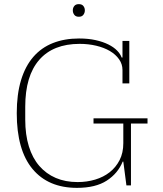

<svg xmlns="http://www.w3.org/2000/svg" viewBox="-20 -896 788 928"><path d="M352 12Q213 12 137 -79.5Q61 -171 61 -349Q61 -440 81.5 -508Q102 -576 141 -621Q180 -666 236 -688Q292 -710 362 -710Q407 -710 442.5 -702Q478 -694 504 -681Q530 -668 546 -651.5Q562 -635 568 -618H572V-698H605V-493H572V-558Q572 -586 555.5 -609.5Q539 -633 511 -649.5Q483 -666 445 -675Q407 -684 365 -684Q237 -684 169.5 -606.5Q102 -529 102 -380V-318Q102 -245 119.5 -188.5Q137 -132 170 -94Q203 -56 249.5 -36Q296 -16 355 -16Q400 -16 440 -28Q480 -40 510 -63.5Q540 -87 558 -122Q576 -157 576 -204V-299H432V-324H693V-299H613V0H591L576 -115H573Q550 -58 496 -23Q442 12 352 12ZM361 -815Q346 -815 339 -824.5Q332 -834 332 -845V-847Q332 -858 339 -867Q346 -876 361 -876Q376 -876 383 -867Q390 -858 390 -847V-845Q390 -834 383 -824.5Q376 -815 361 -815Z"/></svg>

Font: IBM Plex Serif ExtraLight
Style: Regular
Weight: 200
Designer: Mike Abbink, Paul van der Laan, Pieter van Rosmalen
Foundry: Bold Monday
Version: Version 2.5